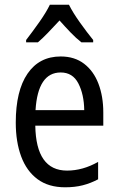

<svg xmlns="http://www.w3.org/2000/svg" viewBox="-20 -786 502 816"><path d="M238 -546Q297 -546 337.5 -515Q378 -484 398.5 -430Q419 -376 419 -308V-252H130Q133 -61 265 -61Q332 -61 397 -98V-24Q365 -7 331.5 1.5Q298 10 257 10Q186 10 139.5 -24.5Q93 -59 70 -121Q47 -183 47 -265Q47 -400 97 -473Q147 -546 238 -546ZM238 -478Q141 -478 131 -318H338Q337 -385 313 -431.5Q289 -478 238 -478ZM273 -766Q290 -732 320 -690Q350 -648 376 -616V-606H326Q303 -624 280 -648Q257 -672 233 -699Q208 -672 184.5 -647.5Q161 -623 141 -606H91V-616Q118 -651 147 -692Q176 -733 192 -766Z"/></svg>

Font: Noto Sans Myanmar Condensed
Style: Regular
Weight: 400
Width: 3
Designer: Monotype Design Team
Foundry: Monotype Imaging Inc.
Version: Version 2.107; ttfautohint (v1.8.4.7-5d5b)